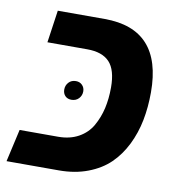

<svg xmlns="http://www.w3.org/2000/svg" viewBox="-70 -630 644 693"><g transform="rotate(10 252.5 -283.5)"><path d="M-1 0 25.9 -119.1H167Q210 -119.1 241.7 -136.7Q273.4 -154.3 290.8 -184.8Q308.1 -215.3 316.2 -250.7Q324.2 -286.1 324.2 -327.1Q324.2 -391.6 297.6 -419.9Q271 -448.2 215.8 -448.2H69.8L86.9 -566.9H258.8Q469.2 -566.9 469.2 -335Q469.2 -280.3 459.7 -231.9Q450.2 -183.6 429 -140.6Q407.7 -97.7 376 -66.9Q344.2 -36.1 296.9 -18.1Q249.5 0 190.9 0ZM190.9 -258.8Q207.5 -258.8 217.8 -269.8Q228 -280.8 228 -295.9Q228 -309.6 219 -318.8Q210 -328.1 195.8 -328.1Q179.2 -328.1 169.2 -317.1Q159.2 -306.2 159.2 -291Q159.2 -276.9 167.7 -267.8Q176.3 -258.8 190.9 -258.8Z"/></g></svg>

Font: FiraGO SemiBold
Style: Italic
Weight: 600
Italic angle: -8°
Designer: bBox Type GmbH
Foundry: bBox Type GmbH
Version: Version 1.001;PS 001.001;hotconv 1.0.88;makeotf.lib2.5.64775